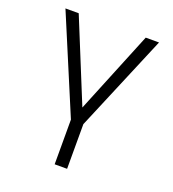

<svg xmlns="http://www.w3.org/2000/svg" viewBox="-135 -621 856 949"><g transform="rotate(20 293.0 -147.0)"><path d="M260.3 224.6V-10.3L46.9 -517.6H116.7L293 -85.9L469.2 -517.6H539.1L325.7 -10.3V224.6Z"/></g></svg>

Font: Cascadia Code NF Light
Style: Regular
Weight: 300
Monospace: yes
Designer: Aaron Bell
Foundry: Saja Typeworks
Version: Version 2404.023; ttfautohint (v1.8.4)